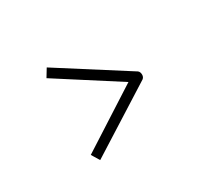

<svg xmlns="http://www.w3.org/2000/svg" viewBox="-68 -538 525 481"><g transform="rotate(-30 194.0 -298.0)"><path d="M297 -309Q302 -305 302 -297Q302 -290 297 -286L104 -164L90 -187L263 -298L90 -409L104 -432Z"/></g></svg>

Font: Envoyer
Style: Regular
Weight: 400
Version: Version 0.1